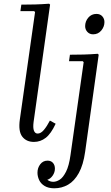

<svg xmlns="http://www.w3.org/2000/svg" viewBox="-20 -755 600 1035"><path d="M249 -105 280 -88Q255 -34 226.5 -12Q198 10 163 10Q122 10 100 -18.5Q78 -47 87 -111L169 -690L164 -695H90L95 -730Q134 -730 169.5 -731Q205 -732 245 -735L250 -730L161 -97Q157 -66 163 -50.5Q169 -35 183 -35Q200 -35 216.5 -54.5Q233 -74 249 -105ZM507 -465 512 -460 439 63Q429 134 405 177.5Q381 221 347 240.5Q313 260 273 260Q241 260 220.5 247.5Q200 235 191 215.5Q182 196 182 176Q182 150 197 130.5Q212 111 236 111Q255 111 265.5 123Q276 135 276 154Q276 174 264 191.5Q252 209 235 214Q249 225 267 225Q284 225 302 213.5Q320 202 336 170.5Q352 139 360 81L431 -420L426 -425H352L357 -460Q396 -460 431.5 -461Q467 -462 507 -465ZM482 -570Q463 -570 451 -583Q439 -596 439 -614Q439 -640 456 -660Q473 -680 500 -680Q520 -680 531.5 -667Q543 -654 543 -636Q543 -611 526 -590.5Q509 -570 482 -570Z"/></svg>

Font: Brygada 1918
Style: Italic
Weight: 400
Italic angle: -8°
Designer: Mateusz Machalski | Borys Kosmynka | Przemek Hoffer
Foundry: NIEPODLEGLA 2018
Version: Version 3.006